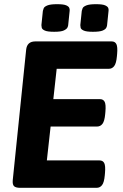

<svg xmlns="http://www.w3.org/2000/svg" viewBox="-20 -898 586 918"><path d="M424 -746Q393 -746 380 -752Q367 -758 365.5 -765.5Q364 -773 364 -778L371 -846Q372 -851 375 -858.5Q378 -866 392.5 -872Q407 -878 439 -878Q471 -878 483.5 -872Q496 -866 498 -858.5Q500 -851 499 -846L492 -778Q492 -774 488.5 -766Q485 -758 471 -752Q457 -746 424 -746ZM239 -746Q207 -746 194 -752Q181 -758 179.5 -766Q178 -774 178 -778L185 -846Q186 -851 189 -858.5Q192 -866 206.5 -872Q221 -878 253 -878Q284 -878 296.5 -872.5Q309 -867 311.5 -859.5Q314 -852 313 -846L306 -778Q306 -774 302.5 -766.5Q299 -759 285.5 -752.5Q272 -746 239 -746ZM76 0Q56 0 47.5 -7.5Q39 -15 41 -37L105 -660Q109 -700 149 -700H514Q530 -700 536.5 -687Q543 -674 540 -640L539 -629Q536 -595 526 -582Q516 -569 500 -569H251L235 -424H458Q474 -424 480.5 -411Q487 -398 484 -364L483 -353Q480 -319 470 -306Q460 -293 444 -293H222L204 -131H456Q472 -131 478.5 -118Q485 -105 482 -71L481 -60Q478 -26 468 -13Q458 0 442 0Z"/></svg>

Font: Asap
Style: Bold Italic
Weight: 700
Italic angle: -6°
Designer: Pablo Cosgaya
Foundry: Omnibus-Type
Version: Version 3.001; ttfautohint (v1.8.3)